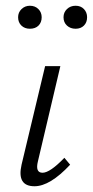

<svg xmlns="http://www.w3.org/2000/svg" viewBox="-20 -643 323 668"><path d="M84 -543Q66 -543 54.5 -554Q43 -565 43 -583Q43 -600 55 -611.5Q67 -623 84 -623Q102 -623 113.5 -611.5Q125 -600 125 -583Q125 -565 114 -554Q103 -543 84 -543ZM201 -583Q201 -600 213 -611.5Q225 -623 243 -623Q261 -623 272 -611.5Q283 -600 283 -583Q283 -565 272 -554Q261 -543 243 -543Q225 -543 213 -554Q201 -565 201 -583ZM100 5Q38 5 55 -70L137 -413H190L112 -82Q102 -42 128 -42Q154 -42 204 -94L224 -70Q154 5 100 5Z"/></svg>

Font: EauTestText Semilight
Style: Italic
Weight: 300
Italic angle: -12°
Designer: Christian Thalmann (Catharsis Fonts)
Version: Version 0.001;PS 000.001;hotconv 1.0.88;makeotf.lib2.5.64775